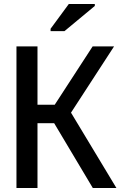

<svg xmlns="http://www.w3.org/2000/svg" viewBox="-20 -948 640 968"><path d="M63 0V-714H169V-420H256L447 -714H555L338 -380L567 0H448L253 -327H169V0ZM235 -791V-803L327 -928H458V-918L305 -791Z"/></svg>

Font: Noto Sans Mono Medium
Style: Regular
Weight: 500
Designer: Monotype Design Team
Foundry: Monotype Imaging Inc.
Version: Version 2.014